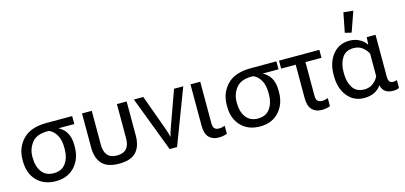

<svg xmlns="http://www.w3.org/2000/svg" viewBox="-68 -1249 3642 1728"><g transform="rotate(-15 1753.0 -384.5)"><path d="M283.7 14.6Q394 14.6 460 -57.1Q525.9 -128.9 525.9 -241.7V-256.8Q525.9 -329.6 497.1 -376.2Q468.3 -422.9 413.1 -445.8V-439.5H574.7V-513.7H336.9Q187 -513.7 114.3 -437.5Q41.5 -361.3 41.5 -250V-234.9Q41.5 -122.1 107.4 -53.7Q173.3 14.6 283.7 14.6ZM283.7 -59.6Q209.5 -59.6 171.9 -111.1Q134.3 -162.6 134.3 -239.7V-254.9Q134.3 -327.6 180.4 -385Q226.6 -442.4 337.4 -439Q379.4 -422.4 406.2 -376.7Q433.1 -331.1 433.1 -256.8V-241.7Q433.1 -164.6 395.5 -112.1Q357.9 -59.6 283.7 -59.6Z M874.5 9.8Q985.4 9.8 1033.9 -44.2Q1082.5 -98.1 1082.5 -196.8V-513.7H991.7V-195.8Q992.7 -134.3 963.9 -100.3Q935.1 -66.4 874.5 -66.4Q814 -66.4 785.6 -100.3Q757.3 -134.3 757.3 -195.8V-513.7H666.5V-196.8Q666.5 -98.1 715.1 -44.2Q763.7 9.8 874.5 9.8Z M1149.9 -513.7 1345.2 0H1414.6L1609.9 -513.7H1523.9L1400.9 -170.9Q1394 -151.4 1389.4 -134.3Q1384.8 -117.2 1382.8 -107.4H1379.9Q1377.9 -117.2 1373.3 -134.3Q1368.7 -151.4 1361.8 -170.9L1237.8 -513.7Z M1800.3 14.6Q1824.7 14.6 1845.2 10.3Q1865.7 5.9 1878.4 0V-74.2Q1864.7 -69.3 1851.6 -66.4Q1838.4 -63.5 1824.7 -63.5Q1795.4 -63.5 1781.7 -78.1Q1768.1 -92.8 1768.1 -127V-513.7H1677.2V-127Q1677.2 -53.7 1710.7 -19.5Q1744.1 14.6 1800.3 14.6Z M2186.5 14.6Q2296.9 14.6 2362.8 -57.1Q2428.7 -128.9 2428.7 -241.7V-256.8Q2428.7 -329.6 2399.9 -376.2Q2371.1 -422.9 2315.9 -445.8V-439.5H2477.5V-513.7H2239.7Q2089.8 -513.7 2017.1 -437.5Q1944.3 -361.3 1944.3 -250V-234.9Q1944.3 -122.1 2010.3 -53.7Q2076.2 14.6 2186.5 14.6ZM2186.5 -59.6Q2112.3 -59.6 2074.7 -111.1Q2037.1 -162.6 2037.1 -239.7V-254.9Q2037.1 -327.6 2083.3 -385Q2129.4 -442.4 2240.2 -439Q2282.2 -422.4 2309.1 -376.7Q2335.9 -331.1 2335.9 -256.8V-241.7Q2335.9 -164.6 2298.3 -112.1Q2260.7 -59.6 2186.5 -59.6Z M2502 -439.5H2877.9V-513.7H2502ZM2760.7 14.6Q2785.2 14.6 2805.7 10.3Q2826.2 5.9 2838.9 0V-74.2Q2825.2 -69.3 2812 -66.4Q2798.8 -63.5 2785.2 -63.5Q2755.9 -63.5 2742.2 -78.1Q2728.5 -92.8 2728.5 -127V-474.1H2637.7V-127Q2637.7 -53.7 2671.1 -19.5Q2704.6 14.6 2760.7 14.6Z M3158.7 9.8Q3209 9.8 3248.8 -8.1Q3288.6 -25.9 3315.4 -63.5H3318.4Q3325.2 -25.9 3352.8 -5.6Q3380.4 14.6 3427.7 14.6Q3444.3 14.6 3458.3 11.5Q3472.2 8.3 3481.4 3.9V-70.3Q3473.1 -66.9 3464.1 -65.2Q3455.1 -63.5 3447.8 -63.5Q3423.3 -63.5 3412.4 -77.4Q3401.4 -91.3 3401.4 -127.9V-513.7H3319.3L3315.4 -446.8H3312.5Q3293.5 -478 3252.9 -500.7Q3212.4 -523.4 3158.7 -523.4Q3061 -523.4 3002.4 -450.2Q2943.8 -377 2943.8 -264.6V-249Q2943.8 -136.7 3002.4 -63.5Q3061 9.8 3158.7 9.8ZM3178.2 -64.5Q3105 -64.5 3070.8 -117.7Q3036.6 -170.9 3036.6 -249V-264.6Q3036.6 -342.8 3070.8 -396Q3105 -449.2 3178.2 -449.2Q3227.1 -449.2 3260.7 -422.9Q3294.4 -396.5 3310.5 -361.3V-152.3Q3295.4 -118.2 3261.2 -91.3Q3227.1 -64.5 3178.2 -64.5ZM3198.7 -587.9 3264.6 -774.9 3174.3 -784.2 3138.7 -602.5Z"/></g></svg>

Font: Roboto Flex
Style: Regular
Weight: 400
Designer: Berlow after Robertson
Foundry: Google
Version: Version 3.200;gftools[0.9.32]